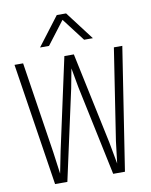

<svg xmlns="http://www.w3.org/2000/svg" viewBox="-99 -1005 848 1077"><g transform="rotate(-10 325.0 -466.0)"><path d="M126 0 18 -698H67L147 -178L164 -53L189 -178L302 -698H356L466 -178L489 -53L504 -178L584 -698H632L524 0H457L349 -512L329 -623L308 -512L196 0ZM176 -769 300 -932H353L477 -769H427L327 -900L227 -769Z"/></g></svg>

Font: Azeret Mono Thin Thin
Style: Regular
Weight: 250
Version: Version 1.002